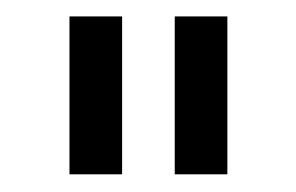

<svg xmlns="http://www.w3.org/2000/svg" viewBox="-20 -582 352 228"><path d="M62.5 -562.5H125V-375H62.5ZM187.5 -562.5H250V-375H187.5Z"/></svg>

Font: Pixel Operator SC
Style: Regular
Weight: 400
Designer: Jayvee Enaguas (GrandChaos9000)
Foundry: The Grandoplex Project
Version: Version 1.4.1 (September 5, 2015)